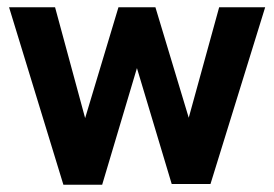

<svg xmlns="http://www.w3.org/2000/svg" viewBox="-20 -508 757 530"><path d="M155 2H262L358 -320L454 0H561L712 -488H585L501 -183L409 -488H307L215 -182L132 -488H5Z"/></svg>

Font: FREAK Grotesk
Style: Bold
Weight: 700
Designer: La Scuola Open Source
Foundry: La Scuola Open Source
Version: Version 1.000;PS 1.0;hotconv 1.0.72;makeotf.lib2.5.5900